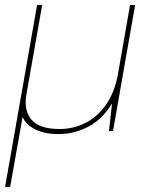

<svg xmlns="http://www.w3.org/2000/svg" viewBox="-50 -516 556 756"><path d="M-30 220 96 -496H116L54 -144Q43 -81 74 -44.5Q105 -8 185 -8Q238 -8 285.5 -31.5Q333 -55 367.5 -104Q402 -153 415 -227L462 -496H482L395 0H379L391 -107H390Q353 -46 297.5 -17Q242 12 181 12Q124 12 87 -7.5Q50 -27 39 -56L-10 220Z"/></svg>

Font: DM Sans 36pt Thin
Style: Italic
Weight: 250
Italic angle: -10°
Designer: Colophon Foundry, Jonny Pinhorn
Foundry: Colophon Foundry
Version: Version 4.004;gftools[0.9.30]